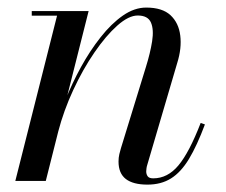

<svg xmlns="http://www.w3.org/2000/svg" viewBox="-20 -490 612 520"><path d="M379.5 10Q340.5 10 320.8 -5.2Q301 -20.5 301 -52.5Q301 -63 303.2 -72.5Q305.5 -82 307.5 -88.5L375 -308Q387 -346.5 392 -378.2Q397 -410 388.8 -429Q380.5 -448 353 -448Q328.5 -448 297.8 -420.8Q267 -393.5 235.8 -348Q204.5 -302.5 178.5 -246.5Q152.5 -190.5 137.5 -133H128.5Q138.5 -172.5 156.8 -218.2Q175 -264 199.2 -308.2Q223.5 -352.5 252.5 -389.2Q281.5 -426 312.8 -447.8Q344 -469.5 376 -469.5Q419.5 -469.5 441.8 -448.8Q464 -428 468.2 -393.8Q472.5 -359.5 460 -319.5L379 -44Q377.5 -39.5 376.8 -34.8Q376 -30 376 -26Q376 -18 380 -12.5Q384 -7 395 -7Q434 -7 463.2 -42Q492.5 -77 523.5 -157L535 -153Q513.5 -95.5 491.8 -59.5Q470 -23.5 443.2 -6.8Q416.5 10 379.5 10ZM21.5 0 134.5 -447.5H66V-460H220L104 0Z"/></svg>

Font: Bodoni Moda 18pt
Style: Italic
Weight: 400
Italic angle: -13°
Designer: Owen Earl
Foundry: indestructible type
Version: Version 2.005